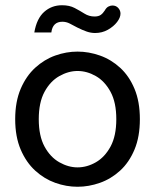

<svg xmlns="http://www.w3.org/2000/svg" viewBox="-20 -701 592 733"><path d="M276 12Q233 12 191 -3Q149 -18 114.5 -49.5Q80 -81 59 -130Q38 -179 38 -246Q38 -313 59 -362Q80 -411 114.5 -442.5Q149 -474 191 -489Q233 -504 276 -504Q319 -504 361.5 -489Q404 -474 438.5 -442.5Q473 -411 493.5 -362Q514 -313 514 -246Q514 -179 493.5 -130Q473 -81 438.5 -49.5Q404 -18 361.5 -3Q319 12 276 12ZM276 -62Q312 -62 346 -81.5Q380 -101 402 -141.5Q424 -182 424 -246Q424 -310 402 -350.5Q380 -391 346 -410.5Q312 -430 276 -430Q241 -430 206.5 -410.5Q172 -391 150 -350.5Q128 -310 128 -246Q128 -182 150 -141.5Q172 -101 206.5 -81.5Q241 -62 276 -62ZM343 -575Q327 -575 311 -580.5Q295 -586 275 -596Q260 -604 246.5 -611Q233 -618 218 -618Q181 -618 176 -577H111Q120 -630 148.5 -655.5Q177 -681 217 -681Q245 -681 265 -670.5Q285 -660 302.5 -649Q320 -638 341 -638Q356 -638 364.5 -644Q373 -650 380 -661Q386 -672 394 -676Q402 -680 409 -680Q423 -680 431.5 -670.5Q440 -661 440 -649Q440 -634 427 -617Q414 -600 392 -587.5Q370 -575 343 -575Z"/></svg>

Font: Atkinson Hyperlegible
Style: Regular
Weight: 400
Designer: Elliott Scott, Megan Eiswerth, Linus Boman, Theodore Petrosky
Foundry: Braille Institute
Version: Version 1.006; ttfautohint (v1.8.3)